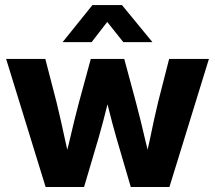

<svg xmlns="http://www.w3.org/2000/svg" viewBox="-20 -753 866 773"><path d="M4.7 -515.6H162.5L207.8 -340.6Q216.2 -306.9 224.9 -267.8Q233.6 -228.6 241.8 -190.6L260.5 -107.2H240.3L258.7 -181.4Q281.1 -278 297.9 -340.6L345.5 -515.6H480.3L527.4 -340.6Q537 -304.9 546.9 -264.3Q556.7 -223.6 566.1 -183.6L584.9 -107.2H564.6L583.2 -190.6Q601.3 -279 616.2 -340.6L660.9 -515.6H821.1L662.1 0H506.6L447.6 -201.6Q433.9 -248.5 414.4 -327Q406.2 -360.5 399.2 -386.1H426.8Q421.3 -364.5 411 -325.8Q403 -294.3 394.6 -262Q386.1 -229.6 378 -201.6L318.4 0H163.7ZM232.6 -583.5V-584L352 -732.5H471.1L593.2 -584V-583.5H476.4L411.7 -664.7L349 -583.5Z"/></svg>

Font: Intratopia Thin
Style: Regular
Weight: 100
Designer: Rasmus Andersson
Foundry: rsms
Version: Version 3.000;Glyphs 3.2.3 (3260)